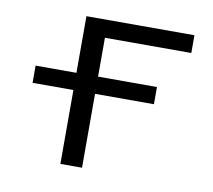

<svg xmlns="http://www.w3.org/2000/svg" viewBox="-64 -592 739 665"><g transform="rotate(10 306.0 -260.0)"><path d="M44.9 -259.8V-320.3H188.5V-519.5H568.4V-457H264.6V-320.3H471.7V-259.8H264.6V0H188.5V-259.8Z"/></g></svg>

Font: Gen Shin Gothic Normal
Style: Regular
Weight: 300
Designer: [Source Han Sans]
Ryoko NISHIZUKA  (kana & ideographs); Paul D. Hunt (Latin, Greek & Cyrillic); Wenlong ZHANG  (bopomofo
Version: Version 1.002.20150607